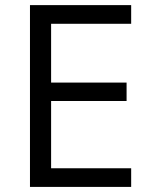

<svg xmlns="http://www.w3.org/2000/svg" viewBox="-20 -734 596 754"><path d="M495.1 0H97.7V-713.9H495.1V-640.6H180.7V-409.7H477.1V-337.4H180.7V-73.2H495.1Z"/></svg>

Font: Pena Sans
Style: Regular
Weight: 400
Designer: Monotype Design Team
Foundry: Monotype Imaging Inc.
Version: Version 3.000